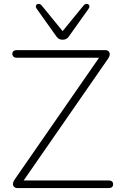

<svg xmlns="http://www.w3.org/2000/svg" viewBox="-20 -961 615 981"><path d="M69 0Q61 0 55.5 -3.5Q50 -7 47.5 -13Q45 -19 47 -27Q49 -35 55 -44L502 -689V-666H66Q55 -666 49 -671.5Q43 -677 43 -686Q43 -695 49 -700Q55 -705 66 -705H518Q526 -705 531.5 -701.5Q537 -698 539.5 -692Q542 -686 540 -678Q538 -670 532 -661L85 -16V-39H535Q546 -39 552 -34Q558 -29 558 -20Q558 -10 552 -5Q546 0 535 0ZM300 -758Q291 -758 283 -761.5Q275 -765 268 -775L167 -917Q162 -924 163 -930Q164 -936 169 -939Q174 -942 180.5 -941Q187 -940 193 -933L300 -802L407 -933Q413 -940 419.5 -941Q426 -942 431 -939Q436 -936 437 -930Q438 -924 433 -917L332 -775Q325 -765 317 -761.5Q309 -758 300 -758Z"/></svg>

Font: Nunito ExtraLight ExtraLight
Style: Regular
Weight: 250
Version: Version 3.602